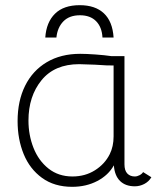

<svg xmlns="http://www.w3.org/2000/svg" viewBox="-20 -713 621 742"><path d="M565 -28Q555 -11 537.5 -2Q520 7 501 7Q465 7 444 -13.5Q423 -34 420 -74Q399 -36 356 -13.5Q313 9 259 9Q190 9 142.5 -25.5Q95 -60 71.5 -117.5Q48 -175 48 -245Q48 -323 77 -381.5Q106 -440 160.5 -472.5Q215 -505 290 -505Q313 -505 348.5 -502.5Q384 -500 411 -496H461V-78Q461 -54 472 -42.5Q483 -31 501 -31Q510 -31 519.5 -36Q529 -41 533 -48ZM419 -460Q403 -459 347 -463L286 -465Q191 -465 140.5 -403Q90 -341 90 -247Q90 -191 109.5 -141.5Q129 -92 167.5 -61.5Q206 -31 260 -31Q309 -31 347 -55Q385 -79 404 -117Q419 -147 419 -186ZM419 -568H376Q374 -608 351.5 -631Q329 -654 289 -654Q248 -654 225 -630.5Q202 -607 198 -568H155Q159 -627 192.5 -660Q226 -693 288 -693Q348 -693 381.5 -661.5Q415 -630 419 -568Z"/></svg>

Font: Bellota Light
Style: Regular
Weight: 300
Designer: Kemie Guaida
Foundry: Kemie Guaida
Version: Version 4.001